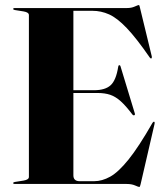

<svg xmlns="http://www.w3.org/2000/svg" viewBox="-20 -732 654 764"><path d="M32.5 -696.5Q32.5 -700 38 -700H485.5Q503 -700 516.2 -706Q529.5 -712 532.5 -712Q535 -712 537 -701L584 -507.5Q585 -501 582 -499.5Q579.5 -498.5 576 -503Q522.5 -580.5 484.2 -620.5Q446 -660.5 414 -674.8Q382 -689 348 -689H272V-373H354Q398.5 -373 420.2 -392.8Q442 -412.5 450.5 -467Q451.5 -472.5 454.5 -472.5Q458.5 -473 460 -466.5L516.5 -280.5Q518 -275 514.5 -273.5Q511 -272 507.5 -275.5Q481.5 -310 460.8 -328.8Q440 -347.5 418.5 -354.8Q397 -362 368 -362H272V-34.5Q272 -11 297 -11H355Q386 -11 418.5 -29Q451 -47 491.5 -97.2Q532 -147.5 587 -243.5Q590.5 -248.5 593.5 -247.5Q596.5 -246 595 -239L539.5 1Q537 12 534.5 12Q531 12 517.5 6Q504 0 483.5 0H38Q32.5 0 32.5 -3.5Q32.5 -7 39.5 -8L74 -13.5Q95 -17 95 -28V-672Q95 -683 74 -686.5L39.5 -692Q32.5 -693 32.5 -696.5Z"/></svg>

Font: Fraunces 144pt
Style: Bold
Weight: 700
Version: Version 1.000;[b76b70a41]